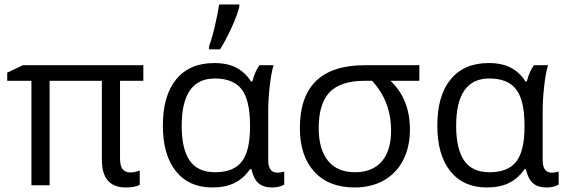

<svg xmlns="http://www.w3.org/2000/svg" viewBox="-20 -826 2524 856"><path d="M561 -57.1Q579.6 -57.1 603 -65.9V-2Q582 9.8 541 9.8Q434.1 9.8 434.1 -113.8V-465.8H201.2V0H120.1V-465.8H12.2V-502L82 -535.2H619.1V-465.8H515.1V-120.1Q515.1 -84 527.6 -70.6Q540 -57.1 561 -57.1Z M939 -58.1Q1021.5 -58.1 1058.1 -105.7Q1094.7 -153.3 1094.7 -259.8V-267.1Q1094.7 -378.9 1057.6 -427.5Q1020.5 -476.1 938 -476.1Q790 -476.1 790 -265.1Q790 -161.6 825.9 -109.9Q861.8 -58.1 939 -58.1ZM926.8 9.8Q822.3 9.8 764.2 -62.7Q706.1 -135.3 706.1 -266.1Q706.1 -399.9 765.6 -472.4Q825.2 -544.9 935.1 -544.9Q994.1 -544.9 1033.4 -524.4Q1072.8 -503.9 1099.1 -462.9H1105Q1116.7 -507.8 1136.7 -535.2H1199.7Q1189.5 -502.9 1182.6 -442.9Q1175.8 -382.8 1175.8 -326.2V-111.8Q1175.8 -56.2 1216.8 -56.2Q1231 -56.2 1247.1 -61V-2.9Q1224.6 9.8 1192.9 9.8Q1153.3 9.8 1131.6 -10Q1109.9 -29.8 1101.1 -71.8H1094.7Q1065.9 -29.8 1025.1 -10Q984.4 9.8 926.8 9.8ZM912.1 -620.1Q925.3 -655.3 938.2 -710.7Q951.2 -766.1 957 -806.2H1046.9V-794.9Q1038.1 -758.8 1011.5 -700.9Q984.9 -643.1 960.9 -606H912.1Z M1807.6 -248Q1807.6 -171.4 1777.6 -112.5Q1747.6 -53.7 1691.7 -22Q1635.7 9.8 1560.5 9.8Q1445.8 9.8 1381.3 -60.5Q1316.9 -130.9 1316.9 -254.9Q1316.9 -535.2 1606 -535.2H1849.6V-465.8H1720.7Q1807.6 -384.3 1807.6 -248ZM1400.9 -254.9Q1400.9 -160.2 1442.4 -109.1Q1483.9 -58.1 1562.5 -58.1Q1640.1 -58.1 1681.9 -106.2Q1723.6 -154.3 1723.6 -243.2Q1723.6 -375 1638.7 -465.8H1606.9Q1498.5 -465.8 1449.7 -415Q1400.9 -364.3 1400.9 -254.9Z M2162.6 -58.1Q2245.1 -58.1 2281.7 -105.7Q2318.4 -153.3 2318.4 -259.8V-267.1Q2318.4 -378.9 2281.2 -427.5Q2244.1 -476.1 2161.6 -476.1Q2013.7 -476.1 2013.7 -265.1Q2013.7 -161.6 2049.6 -109.9Q2085.4 -58.1 2162.6 -58.1ZM2150.4 9.8Q2045.9 9.8 1987.8 -62.7Q1929.7 -135.3 1929.7 -266.1Q1929.7 -399.9 1989.3 -472.4Q2048.8 -544.9 2158.7 -544.9Q2217.8 -544.9 2257.1 -524.4Q2296.4 -503.9 2322.8 -462.9H2328.6Q2340.3 -507.8 2360.4 -535.2H2423.3Q2413.1 -502.9 2406.2 -442.9Q2399.4 -382.8 2399.4 -326.2V-111.8Q2399.4 -56.2 2440.4 -56.2Q2454.6 -56.2 2470.7 -61V-2.9Q2448.2 9.8 2416.5 9.8Q2377 9.8 2355.2 -10Q2333.5 -29.8 2324.7 -71.8H2318.4Q2289.6 -29.8 2248.8 -10Q2208 9.8 2150.4 9.8Z"/></svg>

Font: Open Sans ACDW
Style: acdw
Weight: 400
Foundry: Ascender Corporation
Version: Version 1.10